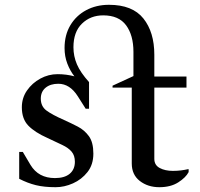

<svg xmlns="http://www.w3.org/2000/svg" viewBox="-20 -770 835 800"><path d="M212 10Q164 10 129.5 1.5Q95 -7 60 -25V-137H75L107 -83Q140 -28 209 -28Q249 -28 270.5 -46Q292 -64 292 -96Q292 -122 278.5 -138Q265 -154 239.5 -166Q214 -178 178 -195Q126 -218 98.5 -246Q71 -274 71 -323Q71 -362 92.5 -393Q114 -424 148 -442.5Q182 -461 220 -461Q256 -461 290 -452Q272 -475 260.5 -505Q249 -535 249 -570Q249 -624 273 -664.5Q297 -705 339 -727.5Q381 -750 434 -750Q532 -750 577.5 -693Q623 -636 623 -542V-451H757V-405H623V-108Q623 -82 645.5 -70Q668 -58 700 -58Q718 -58 734 -60Q750 -62 763 -65H766V-53Q754 -30 722.5 -10Q691 10 644 10Q596 10 562.5 -16Q529 -42 529 -89V-405H449V-413L536 -453V-554Q536 -623 505.5 -664.5Q475 -706 410 -706Q357 -706 321.5 -671.5Q286 -637 286 -573Q286 -536 300.5 -502Q315 -468 351 -428V-317H337L304 -369Q271 -421 223 -421Q190 -421 170 -404.5Q150 -388 150 -359Q150 -327 173.5 -309.5Q197 -292 247 -270Q276 -257 304 -242.5Q332 -228 350.5 -202.5Q369 -177 369 -130Q369 -84 344.5 -53Q320 -22 284 -6Q248 10 212 10Z"/></svg>

Font: Spectral Medium
Style: Regular
Weight: 500
Designer: Jean-Baptiste Levee
Foundry: Production Type
Version: Version 2.001